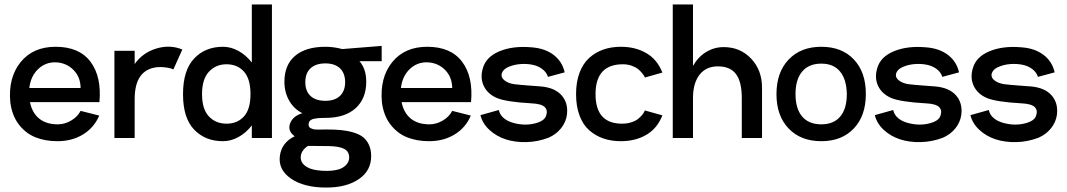

<svg xmlns="http://www.w3.org/2000/svg" viewBox="-20 -616 4763 857"><path d="M113.8 -160.2Q123.5 -111.8 155.3 -86.4Q187 -61 237.8 -61Q269 -61 297.6 -77.9Q326.2 -94.7 339.8 -121.1L422.9 -100.1Q399.9 -45.9 350.6 -15.9Q301.3 14.2 236.8 14.2Q181.6 14.2 138.2 -3.2Q94.7 -20.5 64 -60.5Q33.2 -100.6 25.9 -160.2Q16.1 -269.5 71.8 -338.4Q127.4 -407.2 228 -407.2Q334 -407.2 384 -340.3Q434.1 -273.4 423.8 -160.2ZM226.1 -337.9Q180.7 -337.9 148.7 -306.2Q116.7 -274.4 110.8 -223.1H339.8Q339.4 -272.9 306.9 -304.9Q274.4 -336.9 226.1 -337.9Z M581.1 -330.1Q616.2 -380.4 677.2 -399.2Q738.3 -418 793.9 -395L753.9 -306.2Q750.5 -307.6 744.1 -310.1Q737.8 -312.5 718.3 -315.2Q698.7 -317.9 679.7 -315.9Q581.1 -304.2 581.1 -173.8V0H490.7V-389.2H581.1Z M1104 -596.2H1193.8V0H1104V-56.2Q1078.6 -23.4 1044.9 -4.6Q1011.2 14.2 975.1 14.2Q896 14.2 846.4 -37.6Q796.9 -89.4 796.9 -195.8Q796.9 -302.2 846.4 -354.7Q896 -407.2 975.1 -407.2Q1011.2 -407.2 1044.9 -388.4Q1078.6 -369.6 1104 -336.9ZM1098.1 -195.8Q1098.1 -263.7 1068.8 -296.4Q1039.6 -329.1 991.2 -329.1Q943.8 -329.1 912.8 -296.1Q881.8 -263.2 881.8 -195.8Q881.8 -128.9 912.4 -96.4Q942.9 -64 991.2 -64Q1039.6 -64 1068.8 -96.2Q1098.1 -128.4 1098.1 -195.8Z M1683.6 -411.1V-342.8H1584.5Q1614.7 -308.6 1614.7 -251Q1614.7 -175.8 1567.1 -132.8Q1519.5 -89.8 1432.6 -89.8Q1390.6 -89.8 1374 -83.7Q1357.4 -77.6 1357.4 -60.1Q1357.4 -54.2 1359.9 -50Q1362.3 -45.9 1367.4 -43.5Q1372.6 -41 1377.7 -39.6Q1382.8 -38.1 1391.4 -37.8Q1399.9 -37.6 1405.8 -37.6Q1411.6 -37.6 1421.6 -37.8Q1431.6 -38.1 1436.5 -38.1Q1474.1 -38.1 1502.2 -35.4Q1530.3 -32.7 1556.9 -24.9Q1583.5 -17.1 1600.1 -4.2Q1616.7 8.8 1626.7 30.3Q1636.7 51.8 1636.7 81.1Q1636.7 146 1581.5 183.6Q1526.4 221.2 1436.5 221.2Q1336.4 221.2 1278.3 180.9Q1220.2 140.6 1229.5 78.1Q1237.8 20 1295.4 -7.8Q1262.7 -31.2 1274.7 -64.5Q1286.6 -97.7 1329.6 -110.8Q1292 -129.4 1270.8 -166.7Q1249.5 -204.1 1249.5 -251Q1249.5 -326.2 1297.1 -366.7Q1344.7 -407.2 1432.6 -407.2Q1469.2 -407.2 1507.8 -397ZM1432.6 -166Q1474.6 -166 1497.6 -188Q1520.5 -210 1520.5 -249Q1520.5 -289.1 1497.6 -311Q1474.6 -333 1432.6 -333Q1389.6 -333 1366.2 -311.3Q1342.8 -289.6 1342.8 -249Q1342.8 -209 1366.2 -187.5Q1389.6 -166 1432.6 -166ZM1448.7 36.1 1354.5 35.2Q1323.2 56.2 1322.3 84.5Q1321.3 112.8 1350.6 129.9Q1373.5 143.6 1418.7 146.2Q1463.9 148.9 1494.6 139.2Q1515.1 131.8 1526.9 117.9Q1538.6 104 1538.6 86.9Q1538.6 60.5 1516.8 48.8Q1495.1 37.1 1448.7 36.1Z M1772.5 -160.2Q1782.2 -111.8 1814 -86.4Q1845.7 -61 1896.5 -61Q1927.7 -61 1956.3 -77.9Q1984.9 -94.7 1998.5 -121.1L2081.5 -100.1Q2058.6 -45.9 2009.3 -15.9Q1960 14.2 1895.5 14.2Q1840.3 14.2 1796.9 -3.2Q1753.4 -20.5 1722.7 -60.5Q1691.9 -100.6 1684.6 -160.2Q1674.8 -269.5 1730.5 -338.4Q1786.1 -407.2 1886.7 -407.2Q1992.7 -407.2 2042.7 -340.3Q2092.8 -273.4 2082.5 -160.2ZM1884.8 -337.9Q1839.4 -337.9 1807.4 -306.2Q1775.4 -274.4 1769.5 -223.1H1998.5Q1998 -272.9 1965.6 -304.9Q1933.1 -336.9 1884.8 -337.9Z M2427.7 -1Q2379.9 17.1 2329.3 18.3Q2278.8 19.5 2237.1 5.9Q2195.3 -7.8 2164.6 -36.1Q2133.8 -64.5 2124.5 -102.1L2206.5 -125Q2210.9 -103.5 2228.8 -88.6Q2246.6 -73.7 2273.4 -66.9Q2320.8 -54.2 2365 -64.5Q2409.2 -74.7 2417.5 -99.1Q2426.3 -123.5 2411.4 -138.2Q2396.5 -152.8 2351.6 -154.8Q2240.7 -161.1 2198.7 -178.2Q2156.2 -196.3 2139.2 -232.7Q2122.1 -269 2135.7 -313Q2150.4 -362.8 2210.2 -387.5Q2270 -412.1 2352.5 -404.8Q2412.6 -400.4 2451.2 -370.8Q2489.7 -341.3 2500.5 -293L2425.8 -272.9Q2419.4 -293.9 2400.1 -308.1Q2380.9 -322.3 2356 -327.1Q2331.1 -332 2303.7 -330.1Q2276.4 -328.1 2253.4 -318.8Q2233.4 -311 2224.9 -298.6Q2216.3 -286.1 2219.5 -274.4Q2222.7 -262.7 2237.5 -253.2Q2252.4 -243.7 2275.4 -240.2Q2298.3 -237.3 2342.3 -234.1Q2386.2 -231 2396.5 -230Q2457 -224.1 2486.8 -190.4Q2516.6 -156.7 2510.7 -105Q2506.3 -70.8 2484.1 -43.2Q2461.9 -15.6 2427.7 -1Z M2751.5 14.2Q2709 14.2 2673.6 2.2Q2638.2 -9.8 2610.4 -34.2Q2582.5 -58.6 2566.9 -99.9Q2551.3 -141.1 2551.3 -195.8Q2551.3 -250.5 2566.9 -291.7Q2582.5 -333 2610.4 -357.9Q2638.2 -382.8 2673.6 -395Q2709 -407.2 2751.5 -407.2Q2816.4 -407.2 2865.2 -378.7Q2914.1 -350.1 2936.5 -292L2858.4 -270Q2857.4 -272.5 2855.5 -276.4Q2853.5 -280.3 2845.2 -290.5Q2836.9 -300.8 2826.9 -308.6Q2816.9 -316.4 2799.1 -322.8Q2781.2 -329.1 2760.3 -329.1Q2638.2 -329.1 2638.2 -195.8Q2638.2 -64 2756.3 -64Q2778.8 -64 2797.9 -70.1Q2816.9 -76.2 2827.6 -85Q2838.4 -93.8 2845.7 -102.3Q2853 -110.8 2855.5 -117.2L2858.4 -123L2936.5 -101.1Q2914.1 -43 2865.2 -14.4Q2816.4 14.2 2751.5 14.2Z M3210 -405.8Q3284.2 -405.8 3332.8 -354.2Q3381.3 -302.7 3381.3 -225.1V0H3291V-178.2Q3291 -251 3265.1 -285.4Q3239.3 -319.8 3184.1 -319.8Q3131.8 -319.8 3102.5 -282.5Q3073.2 -245.1 3073.2 -178.2V0H2982.9V-596.2H3073.2V-321.8Q3096.2 -362.3 3132.1 -384Q3168 -405.8 3210 -405.8Z M3646 14.2Q3554.2 14.2 3500 -42.5Q3445.8 -99.1 3445.8 -195.8Q3445.8 -293 3500 -350.1Q3554.2 -407.2 3646 -407.2Q3738.3 -407.2 3791.7 -350.1Q3845.2 -293 3844.7 -195.8Q3844.7 -99.1 3791 -42.5Q3737.3 14.2 3646 14.2ZM3646 -61Q3701.2 -61 3730.5 -95.9Q3759.8 -130.9 3759.8 -195.8Q3758.8 -261.2 3729.7 -296.6Q3700.7 -332 3646 -332Q3590.3 -332 3560.5 -296.6Q3530.8 -261.2 3530.8 -195.8Q3530.8 -130.9 3560.5 -95.9Q3590.3 -61 3646 -61Z M4188 -1Q4140.1 17.1 4089.6 18.3Q4039.1 19.5 3997.3 5.9Q3955.6 -7.8 3924.8 -36.1Q3894 -64.5 3884.8 -102.1L3966.8 -125Q3971.2 -103.5 3989 -88.6Q4006.8 -73.7 4033.7 -66.9Q4081.1 -54.2 4125.2 -64.5Q4169.4 -74.7 4177.7 -99.1Q4186.5 -123.5 4171.6 -138.2Q4156.7 -152.8 4111.8 -154.8Q4001 -161.1 3959 -178.2Q3916.5 -196.3 3899.4 -232.7Q3882.3 -269 3896 -313Q3910.6 -362.8 3970.5 -387.5Q4030.3 -412.1 4112.8 -404.8Q4172.9 -400.4 4211.4 -370.8Q4250 -341.3 4260.7 -293L4186 -272.9Q4179.7 -293.9 4160.4 -308.1Q4141.1 -322.3 4116.2 -327.1Q4091.3 -332 4064 -330.1Q4036.6 -328.1 4013.7 -318.8Q3993.7 -311 3985.1 -298.6Q3976.6 -286.1 3979.7 -274.4Q3982.9 -262.7 3997.8 -253.2Q4012.7 -243.7 4035.6 -240.2Q4058.6 -237.3 4102.5 -234.1Q4146.5 -231 4156.7 -230Q4217.3 -224.1 4247.1 -190.4Q4276.9 -156.7 4271 -105Q4266.6 -70.8 4244.4 -43.2Q4222.2 -15.6 4188 -1Z M4614.7 -1Q4566.9 17.1 4516.4 18.3Q4465.8 19.5 4424.1 5.9Q4382.3 -7.8 4351.6 -36.1Q4320.8 -64.5 4311.5 -102.1L4393.6 -125Q4397.9 -103.5 4415.8 -88.6Q4433.6 -73.7 4460.4 -66.9Q4507.8 -54.2 4552 -64.5Q4596.2 -74.7 4604.5 -99.1Q4613.3 -123.5 4598.4 -138.2Q4583.5 -152.8 4538.6 -154.8Q4427.7 -161.1 4385.7 -178.2Q4343.3 -196.3 4326.2 -232.7Q4309.1 -269 4322.8 -313Q4337.4 -362.8 4397.2 -387.5Q4457 -412.1 4539.6 -404.8Q4599.6 -400.4 4638.2 -370.8Q4676.8 -341.3 4687.5 -293L4612.8 -272.9Q4606.4 -293.9 4587.2 -308.1Q4567.9 -322.3 4543 -327.1Q4518.1 -332 4490.7 -330.1Q4463.4 -328.1 4440.4 -318.8Q4420.4 -311 4411.9 -298.6Q4403.3 -286.1 4406.5 -274.4Q4409.7 -262.7 4424.6 -253.2Q4439.5 -243.7 4462.4 -240.2Q4485.4 -237.3 4529.3 -234.1Q4573.2 -231 4583.5 -230Q4644 -224.1 4673.8 -190.4Q4703.6 -156.7 4697.8 -105Q4693.4 -70.8 4671.1 -43.2Q4648.9 -15.6 4614.7 -1Z"/></svg>

Font: Neutral Grotesk
Style: Regular
Weight: 400
Designer: Nawras Khrais
Foundry: Nawras Khrais
Version: Version 1.000;PS 001.000;hotconv 1.0.88;makeotf.lib2.5.64775